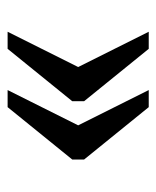

<svg xmlns="http://www.w3.org/2000/svg" viewBox="28 -528 420 517"><g transform="rotate(-90 238.5 -270.0)"><path d="M365 -80H411L316 -270L411 -460H365L224 -286V-254ZM208 -80H254L159 -270L254 -460H208L67 -286V-254Z"/></g></svg>

Font: Noto Serif Thai SemiCondensed
Style: Regular
Weight: 400
Width: 4
Designer: Monotype Design Team
Foundry: Monotype Imaging Inc.
Version: Version 2.002